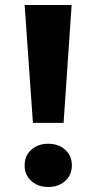

<svg xmlns="http://www.w3.org/2000/svg" viewBox="-20 -720 383 764"><path d="M78 -700 111 -231H233L265 -700ZM78 -62Q78 -24 104.5 0Q131 24 172 24Q213 24 239.5 0Q266 -24 266 -62Q266 -100 239.5 -124Q213 -148 172 -148Q131 -148 104.5 -124Q78 -100 78 -62Z"/></svg>

Font: Jost
Style: Bold
Weight: 700
Version: Version 3.710